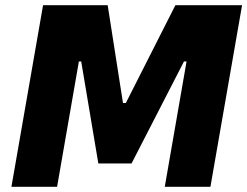

<svg xmlns="http://www.w3.org/2000/svg" viewBox="-20 -720 953 740"><path d="M24 0H200L284 -483H293L359 -90H487L689 -483H699L615 0H791L913 -700H656L465 -323H454L395 -700H146Z"/></svg>

Font: Fixel Display 20240404 ExBold
Style: Italic
Weight: 800
Italic angle: -10°
Designer: AlfaBravo + MacPaw
Foundry: Kyrylo Tkachov, Marchela Mozhyna, Serhii Makarenko, Maria Weinstein, Zakhar Kryvoshyya
Version: Version 1.211;Glyphs 3.2 (3225)